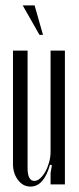

<svg xmlns="http://www.w3.org/2000/svg" viewBox="-20 -683 291 710"><path d="M165 -74Q142 7 93 7Q65 7 46.5 -17.5Q28 -42 28 -77V-496H82V-62Q82 -14 107 -14Q118 -14 128.5 -23.5Q139 -33 147.5 -48Q156 -63 161.5 -82.5Q167 -102 167 -121V-496H220V-1H167V-43L172 -72ZM126 -554 64 -663H108L139 -554Z"/></svg>

Font: Moniqa Cond Heading
Style: Regular
Weight: 400
Width: 3
Designer: Rajesh Rajput
Foundry: Rajesh Rajput
Version: Version 1.000